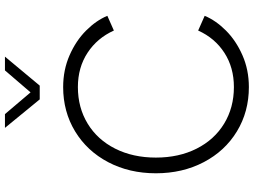

<svg xmlns="http://www.w3.org/2000/svg" viewBox="-148 -890 1050 795"><g transform="rotate(-90 377.5 -493.0)"><path d="M57 -373Q57 -483 103 -570.5Q149 -658 230.5 -707.5Q312 -757 414 -757Q485 -757 545.5 -730.5Q606 -704 648 -662Q690 -620 709 -574L648 -547Q617 -616 556 -656Q495 -696 414 -696Q329 -696 262.5 -655.5Q196 -615 159 -541.5Q122 -468 122 -373Q122 -278 159 -204.5Q196 -131 262.5 -90.5Q329 -50 414 -50Q495 -50 556 -89.5Q617 -129 648 -198L709 -171Q690 -125 648 -83Q606 -41 545.5 -14.5Q485 12 414 12Q312 12 230.5 -37.5Q149 -87 103 -175Q57 -263 57 -373ZM245 -998H302L392 -892L483 -998H540L420 -854H363Z"/></g></svg>

Font: BLUETTI 2.0 Extralight
Style: Roman
Weight: 200
Designer: Stijn de Vries
Foundry: tokotype
Version: Version 2.005;October 31, 2023;FontCreator 14.0.0.2814 64-bi